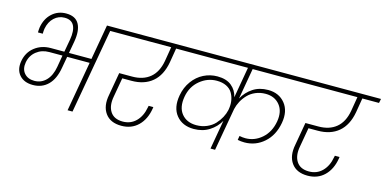

<svg xmlns="http://www.w3.org/2000/svg" viewBox="-72 -1142 3091 1544"><g transform="rotate(15 1473.0 -370.0)"><path d="M214.8 -159.2Q272.5 -159.2 312.5 -200.4Q352.5 -241.7 365.2 -316.9L381.8 -414.1H272Q210.4 -414.1 166 -379.2Q121.6 -344.2 110.8 -286.1Q100.6 -229 130.4 -194.1Q160.2 -159.2 214.8 -159.2ZM211.9 -124Q137.7 -124 99.1 -168.7Q60.5 -213.4 73.2 -286.1Q86.4 -360.8 142.3 -404.5Q198.2 -448.2 275.9 -448.2H388.2L407.2 -553.2Q420.4 -629.4 399.7 -671.1Q378.9 -712.9 320.8 -712.9Q271 -712.9 234.1 -678.7Q197.3 -644.5 186 -585Q183.1 -565.4 183.1 -543H143.1Q143.1 -564.5 146 -585.9Q158.7 -660.6 207.3 -704.8Q255.9 -749 324.2 -749Q401.9 -749 431.4 -696Q460.9 -643.1 444.8 -548.8L426.8 -448.2H613.8L665 -740.2H856.9L852.1 -705.1H701.2L576.2 0H535.2L607.9 -414.1H420.9L403.8 -318.8Q387.7 -223.1 337.9 -173.6Q288.1 -124 211.9 -124Z M787.6 -705.1 793.9 -740.2H1396L1388.7 -705.1H1250L1230 -585Q1210 -474.1 1143.3 -418Q1076.7 -361.8 970.7 -361.8H893.6L865.7 -203.1Q850.6 -124 882.1 -75.4Q913.6 -26.9 985.8 -26.9Q1051.8 -26.9 1095.7 -70.8Q1139.6 -114.7 1152.8 -189L1155.8 -203.1H1194.8Q1192.9 -193.4 1192.9 -189.9Q1177.7 -97.7 1122.8 -44.4Q1067.9 8.8 983.9 8.8Q892.1 8.8 849.4 -50.5Q806.6 -109.9 825.7 -206.1L858.9 -396H966.8Q1057.6 -396 1114.7 -443.1Q1171.9 -490.2 1189 -585L1209 -705.1Z M1725.1 0 1767.6 -242.2Q1736.8 -187 1681.6 -152.1Q1626.5 -117.2 1553.2 -117.2Q1458.5 -117.2 1407 -180.2Q1355.5 -243.2 1374.5 -349.1Q1386.7 -417.5 1424.6 -469.5Q1462.4 -521.5 1515.9 -548.3Q1569.3 -575.2 1630.4 -575.2Q1704.6 -575.2 1747.8 -539.8Q1791 -504.4 1803.2 -448.2L1848.1 -705.1H1325.2L1331.5 -740.2H2407.2L2400.4 -705.1H1887.2L1842.3 -448.2Q1873.5 -505.4 1926.5 -540.3Q1979.5 -575.2 2052.2 -575.2Q2142.6 -575.2 2193.6 -512.5Q2244.6 -449.7 2226.6 -348.1Q2207.5 -241.2 2137.9 -179.7Q2068.4 -118.2 1975.1 -118.2Q1946.8 -118.2 1918.5 -124L1924.3 -158.2Q1950.2 -152.8 1974.1 -152.8Q2050.3 -152.8 2110.4 -205.6Q2170.4 -258.3 2186.5 -349.1Q2201.2 -435.5 2158.7 -487.8Q2116.2 -540 2040.5 -540Q1995.6 -540 1957.5 -523.7Q1919.4 -507.3 1893.6 -480.2Q1867.7 -453.1 1850.8 -421.6Q1834 -390.1 1826.2 -356L1763.2 0ZM1565.4 -151.9Q1612.3 -151.9 1652.3 -169.2Q1692.4 -186.5 1718.3 -214.6Q1744.1 -242.7 1760.7 -273.9Q1777.3 -305.2 1784.2 -336.9L1787.1 -356.9Q1791.5 -390.6 1785.6 -421.6Q1779.8 -452.6 1763.4 -480Q1747.1 -507.3 1713.9 -523.7Q1680.7 -540 1634.3 -540Q1556.6 -540 1493.7 -487.8Q1430.7 -435.5 1415.5 -349.1Q1399.4 -257.3 1442.4 -204.6Q1485.4 -151.9 1565.4 -151.9Z M2337.9 -705.1 2344.2 -740.2H2946.3L2939 -705.1H2800.3L2780.3 -585Q2760.3 -474.1 2693.6 -418Q2627 -361.8 2521 -361.8H2443.8L2416 -203.1Q2400.9 -124 2432.4 -75.4Q2463.9 -26.9 2536.1 -26.9Q2602.1 -26.9 2646 -70.8Q2689.9 -114.7 2703.1 -189L2706.1 -203.1H2745.1Q2743.2 -193.4 2743.2 -189.9Q2728 -97.7 2673.1 -44.4Q2618.2 8.8 2534.2 8.8Q2442.4 8.8 2399.7 -50.5Q2356.9 -109.9 2376 -206.1L2409.2 -396H2517.1Q2607.9 -396 2665 -443.1Q2722.2 -490.2 2739.3 -585L2759.3 -705.1Z"/></g></svg>

Font: SVN-Poppins ExtraLight
Style: Italic
Weight: 200
Italic angle: -10°
Designer: Ninad Kale (Devanagari), Jonny Pinhorn (Latin)
Foundry: Indian Type Foundry
Version: Version 3.002 2017